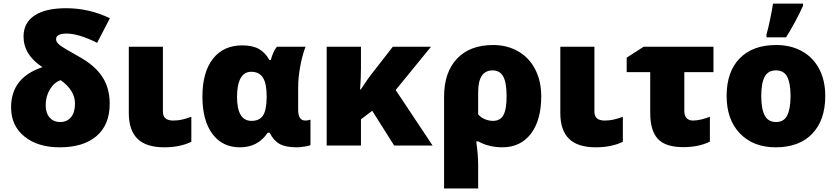

<svg xmlns="http://www.w3.org/2000/svg" viewBox="-20 -815 4684 1075"><path d="M217.8 -439Q111.8 -507.8 111.8 -610.8Q111.8 -687 173.1 -728Q234.4 -769 350.1 -769Q479 -769 595.2 -712.9L523.9 -575.2Q420.4 -627 353 -627Q293.9 -627 293.9 -595.2Q293.9 -579.6 312.7 -564Q331.5 -548.3 421.9 -498Q510.3 -449.2 552.2 -386Q594.2 -322.8 594.2 -233.9Q594.2 -116.7 520.8 -53.5Q447.3 9.8 314.9 9.8Q191.4 9.8 116.7 -50.8Q42 -111.3 42 -213.9Q42 -380.9 217.8 -439ZM399.9 -234.9Q399.9 -309.1 319.8 -366.2Q283.2 -354 259.5 -314.7Q235.8 -275.4 235.8 -225.1Q235.8 -182.6 257.8 -157.2Q279.8 -131.8 316.9 -131.8Q355.5 -131.8 377.7 -158.9Q399.9 -186 399.9 -234.9Z M892.1 -553.2V-189.9Q892.1 -140.1 949.2 -140.1Q976.1 -140.1 999 -145.3Q1022 -150.4 1051.3 -161.1V-21Q986.3 9.8 900.4 9.8Q797.9 9.8 749.5 -38.3Q701.2 -86.4 701.2 -181.2V-553.2Z M1323.2 9.8Q1224.6 9.8 1168.9 -65.7Q1113.3 -141.1 1113.3 -273.9Q1113.3 -410.6 1172.1 -485.8Q1231 -561 1336.4 -561Q1393.1 -561 1429.2 -541Q1465.3 -521 1488.3 -479H1496.1Q1510.3 -530.3 1530.3 -553.2H1690.4Q1671.4 -502 1660.4 -440.4Q1649.4 -378.9 1649.4 -324.2V-199.2Q1649.4 -140.1 1689.5 -140.1Q1705.1 -140.1 1718.3 -145V-2.9Q1710.4 2 1683.3 5.9Q1656.2 9.8 1642.1 9.8Q1579.1 9.8 1545.2 -9.3Q1511.2 -28.3 1490.2 -71.8H1478.5Q1424.8 9.8 1323.2 9.8ZM1388.2 -138.2Q1431.6 -138.2 1451.9 -167.2Q1472.2 -196.3 1473.1 -270V-274.9Q1473.1 -347.7 1452.1 -380.4Q1431.2 -413.1 1386.2 -413.1Q1347.2 -413.1 1327.1 -377Q1307.1 -340.8 1307.1 -272.9Q1307.1 -138.2 1388.2 -138.2Z M2195.3 -311 2402.3 0H2187L2064 -194.8L2001 -147V0H1809.1V-553.2H2001V-433.1Q2001 -376 1996.1 -314H2000Q2009.3 -326.7 2023.9 -349.6Q2038.6 -372.6 2059.1 -398.9L2179.2 -553.2H2393.1Z M3010.3 -275.9Q3010.3 -141.6 2952.1 -65.9Q2894 9.8 2792.5 9.8Q2755.4 9.8 2719.7 1Q2684.1 -7.8 2659.2 -22.9H2646.5Q2657.2 54.2 2657.2 106.9V240.2H2466.3V-272.9Q2466.3 -409.7 2538.6 -486.3Q2610.8 -563 2741.2 -563Q2819.8 -563 2881.6 -527.3Q2943.4 -491.7 2976.8 -426.3Q3010.3 -360.8 3010.3 -275.9ZM2738.3 -420.9Q2657.2 -420.9 2657.2 -298.8V-174.8Q2672.4 -156.7 2695.3 -147.5Q2718.3 -138.2 2739.3 -138.2Q2780.8 -138.2 2798.6 -170.4Q2816.4 -202.6 2816.4 -275.9Q2816.4 -352.5 2797.6 -386.7Q2778.8 -420.9 2738.3 -420.9Z M3308.1 -553.2V-189.9Q3308.1 -140.1 3365.2 -140.1Q3392.1 -140.1 3415 -145.3Q3438 -150.4 3467.3 -161.1V-21Q3402.3 9.8 3316.4 9.8Q3213.9 9.8 3165.5 -38.3Q3117.2 -86.4 3117.2 -181.2V-553.2Z M3811.5 -411.1V-192.9Q3811.5 -167.5 3824.2 -153.8Q3836.9 -140.1 3860.4 -140.1Q3898.9 -140.1 3954.6 -161.1V-22Q3892.1 8.8 3805.7 8.8Q3706.1 8.8 3663.3 -37.4Q3620.6 -83.5 3620.6 -182.1V-411.1H3488.8V-492.2L3583.5 -553.2H3974.6V-411.1Z M4600.6 -277.8Q4600.6 -142.1 4527.6 -66.2Q4454.6 9.8 4323.2 9.8Q4197.3 9.8 4122.8 -67.9Q4048.3 -145.5 4048.3 -277.8Q4048.3 -413.1 4121.3 -488Q4194.3 -563 4326.2 -563Q4407.7 -563 4470.2 -528.3Q4532.7 -493.7 4566.7 -429Q4600.6 -364.3 4600.6 -277.8ZM4242.2 -277.8Q4242.2 -206.5 4261.2 -169.2Q4280.3 -131.8 4325.2 -131.8Q4369.6 -131.8 4387.9 -169.2Q4406.2 -206.5 4406.2 -277.8Q4406.2 -348.6 4387.7 -384.8Q4369.1 -420.9 4324.2 -420.9Q4280.3 -420.9 4261.2 -385Q4242.2 -349.1 4242.2 -277.8ZM4271.5 -622.1Q4281.2 -655.3 4292.5 -709.7Q4303.7 -764.2 4308.1 -794.9H4476.1V-782.2Q4436 -694.3 4381.3 -606H4271.5Z"/></svg>

Font: OpenSansExtrabold
Style: Regular
Weight: 800
Foundry: Ascender Corporation
Version: Version 1.10